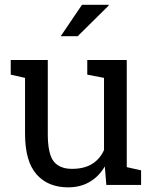

<svg xmlns="http://www.w3.org/2000/svg" viewBox="-20 -782 648 812"><path d="M268.6 10.3Q182.6 10.3 134.3 -44.9Q85.9 -100.1 85.9 -216.8V-452.6L25.4 -466.3V-528.3H85.9H182.1V-215.8Q182.1 -131.3 207 -99.6Q231.9 -67.9 284.7 -67.9Q335.9 -67.9 369.4 -88.6Q402.8 -109.4 419.9 -147.5V-452.6L349.1 -466.3V-528.3H419.9H516.1V-75.2L576.7 -61.5V0H429.7L423.3 -78.1Q398.4 -35.6 359.1 -12.7Q319.8 10.3 268.6 10.3ZM236.8 -628.9 326.7 -761.7H439L439.9 -758.8L308.6 -628.9H241.2Z"/></svg>

Font: Roboto Slab LO
Style: Regular
Weight: 400
Designer: Google
Version: Version 2.000